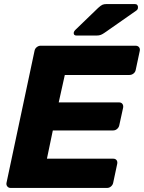

<svg xmlns="http://www.w3.org/2000/svg" viewBox="-20 -925 708 945"><path d="M32 0Q22 0 16 -7.5Q10 -15 12 -25L150 -675Q152 -686 161 -693Q170 -700 180 -700H647Q658 -700 664 -693Q670 -686 668 -675L648 -581Q646 -570 637 -563Q628 -556 617 -556H299L269 -421H566Q577 -421 582.5 -413.5Q588 -406 586 -395L567 -308Q565 -298 556.5 -290.5Q548 -283 537 -283H240L211 -144H537Q548 -144 553.5 -137Q559 -130 557 -119L537 -25Q535 -15 526.5 -7.5Q518 0 507 0ZM357 -750Q341 -750 343 -765Q345 -773 351 -778L463 -886Q476 -898 484 -901.5Q492 -905 504 -905H644Q652 -905 656 -900Q660 -895 659 -887Q659 -879 651 -873L495 -764Q485 -757 476.5 -753.5Q468 -750 454 -750Z"/></svg>

Font: Rubik
Style: Bold Italic
Weight: 700
Italic angle: -12°
Designer: Hubert and Fischer
Foundry: Hubert and Fischer
Version: Version 2.300;gftools[0.9.30]